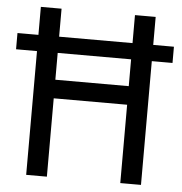

<svg xmlns="http://www.w3.org/2000/svg" viewBox="-53 -763 769 813"><g transform="rotate(5 332.0 -357.0)"><path d="M88 0V-526H-1V-595H88V-714H176V-595H488V-714H576V-595H664V-526H576V0H488V-333H176V0ZM176 -412H488V-526H176Z"/></g></svg>

Font: Noto Sans Kannada SemiCondensed
Style: Regular
Weight: 400
Width: 4
Designer: Jelle Bosma - Monotype Design Team
Foundry: Monotype Imaging Inc.
Version: Version 2.005; ttfautohint (v1.8.4.7-5d5b)